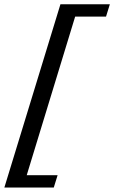

<svg xmlns="http://www.w3.org/2000/svg" viewBox="-23 -746 524 880"><path d="M-3 113.5 254 -726.5H480.5L463 -670H321.5L99.5 57H241L223.5 113.5Z"/></svg>

Font: Newsreader 8pt
Style: Italic
Weight: 400
Italic angle: -17°
Version: Version 1.003